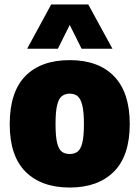

<svg xmlns="http://www.w3.org/2000/svg" viewBox="-20 -828 624 859"><path d="M292 11Q165 11 94.2 -59.8Q23.5 -130.5 23.5 -272Q23.5 -416 93.2 -487.5Q163 -559 292 -559Q420.5 -559 490.5 -486.5Q560.5 -414 560.5 -273.5Q560.5 -131 489.5 -60Q418.5 11 292 11ZM292 -139Q313 -139 327 -149.5Q341 -160 348.2 -188.8Q355.5 -217.5 355.5 -272Q355.5 -328 348 -357.8Q340.5 -387.5 326.5 -398.2Q312.5 -409 292 -409Q271.5 -409 257.2 -398.2Q243 -387.5 235.8 -358.2Q228.5 -329 228.5 -273.5Q228.5 -218 235.5 -189Q242.5 -160 256.5 -149.5Q270.5 -139 292 -139ZM101.5 -610 209 -808H375L483 -610H345L292 -716.5L239 -610Z"/></svg>

Font: Encode Sans Semi Condensed Black
Style: Regular
Weight: 900
Width: 4
Designer: Multiple Designers
Foundry: Impallari Type
Version: Version 3.000; ttfautohint (v1.8.3) -l 8 -r 50 -G 200 -x 14 